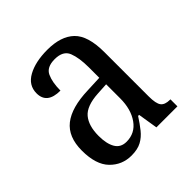

<svg xmlns="http://www.w3.org/2000/svg" viewBox="-154 -665 794 794"><g transform="rotate(-45 243.5 -268.0)"><path d="M173 10Q118 10 80 -29Q42 -68 42 -150Q42 -230 90 -268Q138 -306 236 -309L306 -312V-373Q306 -429 292.5 -463Q279 -497 230 -497Q183 -497 169 -466.5Q155 -436 155 -388Q77 -388 77 -450Q77 -497 121.5 -521.5Q166 -546 236 -546Q315 -546 355.5 -507Q396 -468 396 -372V-113Q396 -71 407.5 -56Q419 -41 448 -41H451V0H328L314 -87H308Q290 -59 272.5 -37Q255 -15 232 -2.5Q209 10 173 10ZM199 -45Q249 -45 278 -86Q307 -127 307 -191V-273L256 -270Q187 -266 160.5 -234.5Q134 -203 134 -144Q134 -98 149.5 -71.5Q165 -45 199 -45Z"/></g></svg>

Font: Noto Serif Ethiopic Condensed
Style: Regular
Weight: 400
Width: 3
Designer: Monotype Design Team
Foundry: Monotype Imaging Inc.
Version: Version 2.102; ttfautohint (v1.8.4.7-5d5b)